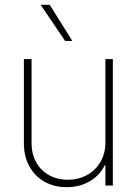

<svg xmlns="http://www.w3.org/2000/svg" viewBox="-20 -778 574 805"><path d="M421.9 -530.3H453.1V0H421.9V-85H418.9Q399.4 -43.5 356.9 -18.3Q314.5 6.8 259.8 6.8Q207.5 6.8 166.7 -16.1Q126 -39.1 103 -80.8Q80.1 -122.6 80.1 -176.8V-530.3H112.3V-177.7Q112.3 -132.8 131.6 -97.9Q150.9 -63 185.5 -43.7Q220.2 -24.4 264.6 -24.4Q308.6 -24.4 344.5 -43.9Q380.4 -63.5 401.1 -99.1Q421.9 -134.8 421.9 -180.7ZM150.4 -757.8H188.5L283.2 -606.4H252.9Z"/></svg>

Font: Pretendard Std Thin
Style: Regular
Weight: 100
Designer: Base glyphs from Inter by Rasmus Andersson; Hangeul glyphs from Noto Sans CJK(Source Han Sans) by Jang Soo-young and Kan
Foundry: Kil Hyung-jin
Version: Version 1.309